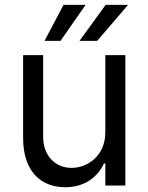

<svg xmlns="http://www.w3.org/2000/svg" viewBox="-20 -776 621 803"><path d="M420.5 -223C420.5 -120.7 342.3 -73.9 279.8 -73.9C210.2 -73.9 160.5 -125 160.5 -204.5V-545.5H76.7V-198.9C76.7 -59.7 150.6 7.1 252.8 7.1C335.2 7.1 389.2 -36.9 414.8 -92.3H420.5V0H504.3V-545.5H420.5ZM312.5 -605.1H386.4L515.6 -755.7H421.9ZM166.2 -605.1H233L338.1 -755.7H245.7Z"/></svg>

Font: Karasuma Gothic
Style: Regular
Weight: 400
Designer: Rasmus Andersson, Ryoko Nishizuka
Foundry: Genbu
Version: Version 1.00